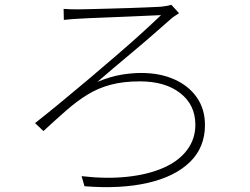

<svg xmlns="http://www.w3.org/2000/svg" viewBox="-20 -747 1040 800"><path d="M245 -710Q259 -709 273.5 -708.5Q288 -708 305 -708Q321 -708 355 -709Q389 -710 432 -711Q475 -712 518.5 -713.5Q562 -715 597.5 -716.5Q633 -718 651 -719Q660 -720 672.5 -722Q685 -724 694 -727L726 -692Q720 -688 708.5 -680.5Q697 -673 692 -668Q659 -639 619 -604Q579 -569 536.5 -533.5Q494 -498 455 -465Q416 -432 386 -406Q440 -428 484.5 -435.5Q529 -443 568 -443Q647 -443 707 -416Q767 -389 800.5 -340.5Q834 -292 834 -226Q834 -133 771.5 -72Q709 -11 596 15Q483 41 332 29L320 -13Q424 -1 511 -10.5Q598 -20 661.5 -48Q725 -76 759.5 -122Q794 -168 794 -227Q794 -310 731 -359Q668 -408 563 -408Q494 -408 441.5 -394Q389 -380 345 -353Q301 -326 257.5 -288Q214 -250 161 -201L126 -234Q173 -271 231.5 -319Q290 -367 352 -419.5Q414 -472 472 -522Q530 -572 576.5 -614.5Q623 -657 651 -684Q630 -683 594.5 -681.5Q559 -680 515.5 -678Q472 -676 430 -674.5Q388 -673 355 -671.5Q322 -670 307 -669Q292 -668 276 -667Q260 -666 246 -664Z"/></svg>

Font: Noto Sans TC ExtraLight
Style: Regular
Weight: 250
Designer: Ryoko NISHIZUKA  (kana, bopomofo & ideographs); Paul D. Hunt (Latin, Greek & Cyrillic); Sandoll Communications , Soo-you
Foundry: Adobe
Version: Version 2.004-H2;hotconv 1.0.118;makeotfexe 2.5.65603